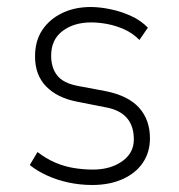

<svg xmlns="http://www.w3.org/2000/svg" viewBox="-20 -520 512 548"><path d="M243 8Q209 8 176 1Q143 -6 114.5 -19Q86 -32 65 -49L87 -86Q112 -67 137.5 -56Q163 -45 190.5 -40.5Q218 -36 245 -36Q295 -36 328.5 -59.5Q362 -83 362 -122Q362 -161 341.5 -184Q321 -207 280 -214L199 -230Q143 -241 111.5 -273.5Q80 -306 80 -359Q80 -403 100.5 -434Q121 -465 157 -482.5Q193 -500 239 -500Q265 -500 296 -493.5Q327 -487 355 -474Q383 -461 402 -441L378 -406Q358 -426 334 -436.5Q310 -447 286 -451.5Q262 -456 240 -456Q191 -456 158.5 -431.5Q126 -407 126 -361Q126 -327 143 -305Q160 -283 201 -275L281 -260Q346 -247 377 -212.5Q408 -178 408 -125Q408 -86 388 -56Q368 -26 330.5 -9Q293 8 243 8Z"/></svg>

Font: Nunito Sans 7pt Condensed ExtraLight
Style: Regular
Weight: 250
Width: 3
Designer: Vernon Adams
Foundry: Vernon Adams
Version: Version 3.101;gftools[0.9.27]